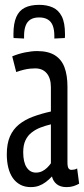

<svg xmlns="http://www.w3.org/2000/svg" viewBox="-20 -755 344 785"><path d="M7.8 -124Q7.8 -167.5 20.6 -197Q33.5 -226.6 57.6 -246.1Q81.8 -265.6 114.9 -277.9Q148.1 -290.3 188.1 -299.1V-398.1Q188.1 -435.1 171.1 -455.3Q154.2 -475.4 124 -475.4Q115.6 -475.4 104 -474.4Q92.4 -473.4 78.2 -470.1Q64.1 -466.7 46.3 -460.5L30 -524.6Q56.1 -535.5 83 -540.8Q109.9 -546.2 131.5 -546.2Q177.1 -546.2 204.3 -529.1Q231.6 -512 243.7 -479.6Q255.8 -447.2 255.8 -400.5V-90.6Q255.8 -73.2 260.2 -66.8Q264.6 -60.5 271.7 -60.5Q277.1 -60.5 283.1 -61.6Q289.2 -62.8 295.4 -66.2L303.6 -4Q292.4 2.3 280.1 6.1Q267.9 10 251.9 10Q227 10 212.2 -1.8Q197.4 -13.5 192.4 -33.5Q180.2 -20.5 167 -10.6Q153.8 -0.8 139.1 4.6Q124.4 10 105.5 10Q81.2 10 62.7 0Q44.2 -10 32 -27.7Q19.8 -45.5 13.8 -70.1Q7.8 -94.7 7.8 -124ZM74.9 -132.7Q74.9 -91.8 89 -70.5Q103.2 -49.3 126.8 -49.3Q140.8 -49.3 152.3 -54.9Q163.7 -60.5 172.8 -69.4Q181.9 -78.4 188.1 -87.3V-246.6Q166.6 -241.5 146.5 -233.9Q126.3 -226.3 109.9 -213.6Q93.4 -201 84.2 -181.5Q74.9 -162.1 74.9 -132.7ZM140.3 -735.2Q171.9 -735.2 195.7 -724.5Q219.5 -713.8 232.6 -687.9Q245.7 -662.1 245.7 -616Q245.7 -611.8 245.7 -607.4Q245.7 -603.1 245 -599.5L202.2 -597.5Q202.2 -600.5 202.2 -603Q202.2 -605.6 202.2 -607.6Q202.2 -633.2 195.8 -650.1Q189.3 -667 175.3 -675.3Q161.2 -683.7 140.3 -683.7Q118.5 -683.7 104.9 -675.3Q91.3 -667 84.9 -650.1Q78.4 -633.2 78.4 -607.6Q78.4 -605.6 78.4 -603Q78.4 -600.5 78.4 -597.5L35.6 -599.5Q35 -603.1 35 -607.4Q35 -611.8 35 -616Q35 -659 46.6 -685.5Q58.1 -711.9 81.6 -723.6Q105 -735.2 140.3 -735.2Z"/></svg>

Font: Georama ExtraCondensed Thin
Style: Regular
Weight: 100
Width: 2
Designer: Jean-Baptiste Levee
Foundry: Production Type
Version: Version 1.001